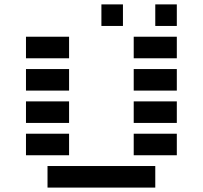

<svg xmlns="http://www.w3.org/2000/svg" viewBox="-20 -850 919 870"><path d="M97.7 -585.9V-683.6H293V-585.9ZM585.9 -585.9V-683.6H781.2V-585.9ZM97.7 -439.5V-537.1H293V-439.5ZM585.9 -439.5V-537.1H781.2V-439.5ZM97.7 -293V-390.6H293V-293ZM585.9 -293V-390.6H781.2V-293ZM97.7 -146.5V-244.1H293V-146.5ZM585.9 -146.5V-244.1H781.2V-146.5ZM195.3 0V-97.7H683.6V0ZM683.6 -732.4V-830.1H781.2V-732.4ZM439.5 -732.4V-830.1H537.1V-732.4Z"/></svg>

Font: Trigram
Style: Regular
Weight: 400
Designer: GGBotNet
Foundry: GGBotNet
Version: 1.05